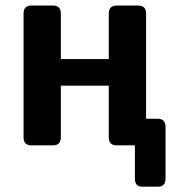

<svg xmlns="http://www.w3.org/2000/svg" viewBox="-20 -533 652 704"><path d="M95.7 0Q66.4 0 66.4 -29.3V-483.4Q66.4 -512.7 95.7 -512.7H173.8Q203.1 -512.7 203.1 -483.4V-316.4H378.9V-483.4Q378.9 -512.7 408.2 -512.7H486.3Q515.6 -512.7 515.6 -483.4V-97.7H557.6Q586.9 -97.7 586.9 -68.4V122.1Q586.9 151.4 560.1 151.4H501.5Q474.6 151.4 474.6 122.1V0H408.2Q378.9 0 378.9 -29.3V-218.8H203.1V-29.3Q203.1 0 173.8 0Z"/></svg>

Font: Istok
Style: Bold
Weight: 700
Designer: Andrey V. Panov
Foundry: Andrey V. Panov
Version: Version 1.0.1